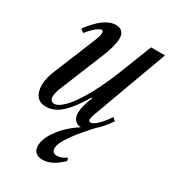

<svg xmlns="http://www.w3.org/2000/svg" viewBox="-191 -633 878 985"><g transform="rotate(30 248.0 -140.0)"><path d="M219 253.5Q192 253.5 177.8 240.2Q163.5 227 163.5 202Q163.5 156 206.8 100Q250 44 324 0L393.5 -44Q327 25.5 285.2 82.5Q243.5 139.5 243.5 170.5Q243.5 185 251.2 192Q259 199 274.5 199Q286 199 297.8 194.5Q309.5 190 328.5 178.5L332.5 196Q274 253.5 219 253.5ZM304 10.5Q284 10.5 270.5 -5.2Q257 -21 257 -47Q257 -65.5 263 -89.8Q269 -114 283 -146L278.5 -148.5Q244.5 -92 215 -57.2Q185.5 -22.5 157.5 -6.8Q129.5 9 99 9Q62 9 43.5 -13.5Q25 -36 25 -78.5Q25 -117.5 46 -168L143 -405Q152 -425.5 155.8 -440Q159.5 -454.5 159.5 -463.5Q159.5 -476 150 -476Q142.5 -476 131 -468.5Q119.5 -461 105.2 -447.2Q91 -433.5 75 -414L56 -429.5Q93.5 -480.5 130.2 -507.5Q167 -534.5 202 -534.5Q225 -534.5 238.2 -521.5Q251.5 -508.5 251.5 -483Q251.5 -462.5 244 -433.2Q236.5 -404 222 -368.5L113.5 -102Q108 -88 105.2 -75Q102.5 -62 102.5 -52.5Q102.5 -39.5 110 -32.2Q117.5 -25 127.5 -25Q143.5 -25 163.2 -39.8Q183 -54.5 205 -82Q227 -109.5 249.8 -147.5Q272.5 -185.5 295 -232.2Q317.5 -279 338.5 -332L414 -524.5H496.5L335 -83.5Q326 -58 326 -46.5Q326 -35 337.5 -35Q352.5 -35 376.8 -58.2Q401 -81.5 425.5 -118.5L442.5 -103Q409 -52.5 371.2 -21Q333.5 10.5 304 10.5Z"/></g></svg>

Font: Libre Caslon Condensed
Style: Italic
Weight: 400
Italic angle: -22.583°
Designer: Pablo Impallari, Rodrigo Fuenzalida, Katja Schimmel, Ertekin Erdin
Foundry: Pablo Impallari, Rodrigo Fuenzalida
Version: Version 2.000;gftools[0.9.33]